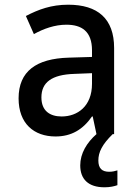

<svg xmlns="http://www.w3.org/2000/svg" viewBox="-20 -570 570 816"><path d="M216 10C283 10 332 -19 371 -75H374L390 0C349 36 321 82 321 133C321 191 355 226 424 226C447 226 465 222 479 217V154C470 157 458 160 444 160C413 160 398 145 398 112C398 77 414 44 459 0H465V-366C465 -491 395 -550 270 -550C198 -550 144 -530 90 -502L124 -425C165 -448 213 -465 262 -465C327 -465 371 -437 371 -356V-328L272 -325C134 -321 59 -267 59 -152C59 -45 124 10 216 10ZM242 -75C193 -75 156 -98 156 -156C156 -220 200 -253 296 -256L371 -259V-214C371 -118 309 -75 242 -75Z"/></svg>

Font: Noto Sans Mono Condensed Medium
Style: Regular
Weight: 500
Width: 3
Designer: Monotype Design Team
Foundry: Monotype Imaging Inc.
Version: Version 2.014